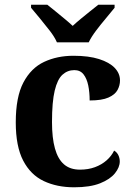

<svg xmlns="http://www.w3.org/2000/svg" viewBox="-20 -786 567 816"><path d="M295 10Q222 10 166 -16.5Q110 -43 78.5 -103.5Q47 -164 47 -266Q47 -374 79.5 -435.5Q112 -497 167.5 -523Q223 -549 292 -549Q357 -549 401 -535Q445 -521 467.5 -497.5Q490 -474 490 -444Q490 -423 479.5 -403.5Q469 -384 441 -371.5Q413 -359 361 -359Q361 -394 355 -423Q349 -452 335 -470Q321 -488 296 -488Q267 -488 245.5 -468.5Q224 -449 212.5 -401Q201 -353 201 -267Q201 -200 213.5 -155Q226 -110 252 -87.5Q278 -65 320 -65Q355 -65 383.5 -75.5Q412 -86 433 -104.5Q454 -123 465 -146Q477 -139 483 -126.5Q489 -114 489 -100Q489 -75 468.5 -49.5Q448 -24 405.5 -7Q363 10 295 10ZM222 -606Q212 -629 191.5 -655.5Q171 -682 149.5 -708Q128 -734 112 -753V-766H181Q195 -755 214.5 -739Q234 -723 254 -706.5Q274 -690 289 -676Q304 -690 324 -706.5Q344 -723 364 -739Q384 -755 398 -766H467V-753Q452 -734 430 -708Q408 -682 388 -655.5Q368 -629 357 -606Z"/></svg>

Font: Noto Serif Armenian
Style: Bold
Weight: 700
Version: Version 2.007